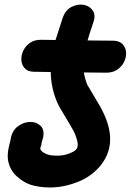

<svg xmlns="http://www.w3.org/2000/svg" viewBox="-20 -817 572 840"><path d="M190 3Q250 5 312 -18Q374 -40 416 -88Q497 -183 435 -318Q421 -349 391 -397Q366 -438 362 -446Q351 -473 347 -500Q408 -500 446 -499Q474 -499 494 -513Q514 -527 523.5 -547.5Q533 -568 531.5 -588.5Q530 -609 516.5 -623.5Q503 -638 477 -639Q437 -639 363 -640Q370 -665 388 -718Q400 -751 385.5 -771.5Q371 -792 345 -796Q319 -800 292.5 -786.5Q266 -773 254 -738Q234 -678 223 -642Q189 -642 159 -643Q130 -643 110.5 -629Q91 -615 81.5 -594.5Q72 -574 73.5 -553.5Q75 -533 88 -518.5Q101 -504 127 -503Q161 -503 202 -502Q203 -434 229 -372Q236 -354 265 -307Q293 -261 304 -240Q330 -182 314 -164Q306 -154 280.5 -144.5Q255 -135 222 -136Q191 -137 175 -147Q158 -156 156 -167L158 -175Q159 -178 161 -184L162 -192Q166 -206 169 -217Q175 -250 157 -267Q139 -284 111.5 -283.5Q84 -283 59 -265Q34 -247 27 -211L25 -200Q20 -181 20 -180Q11 -144 15 -117Q22 -75 52 -47Q82 -19 116 -8Q150 2 190 3Z"/></svg>

Font: Balsamiq Sans
Style: Bold Italic
Weight: 700
Italic angle: -12°
Designer: Michael Angeles
Foundry: Balsamiq SRL
Version: Version 1.020; ttfautohint (v1.8.4.7-5d5b);gftools[0.9.26]